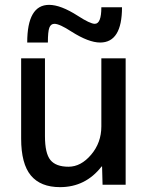

<svg xmlns="http://www.w3.org/2000/svg" viewBox="-20 -760 609 790"><path d="M300 -695Q351 -662 370 -662Q397 -662 397 -730H482Q482 -585 392 -585Q345 -585 274 -630Q225 -662 204 -662Q189 -662 183 -646Q177 -630 177 -585H92Q92 -740 182 -740Q230 -740 300 -695ZM402 0 400 -75H398Q332 10 227 10Q147 10 107 -38Q67 -86 67 -190V-520H165V-200Q165 -129 187.5 -101.5Q210 -74 262 -74Q313 -74 355 -123.5Q397 -173 397 -240V-520H497V0Z"/></svg>

Font: M PLUS 1p Medium
Style: Regular
Weight: 500
Version: Version 1.062